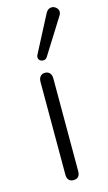

<svg xmlns="http://www.w3.org/2000/svg" viewBox="-119 -805 481 852"><g transform="rotate(-15 121.0 -379.0)"><path d="M79 -29V-455Q79 -471 87 -480Q95 -489 108 -489Q122 -489 130 -480Q138 -471 138 -455V-29Q138 4 108 4Q94 4 86.5 -4.5Q79 -13 79 -29ZM116 -544Q107 -544 100.5 -549.5Q94 -555 94 -564Q94 -569 97 -575L185 -744Q195 -762 212 -762Q223 -762 232.5 -753.5Q242 -745 242 -734Q242 -726 237 -718L134 -554Q128 -544 116 -544Z"/></g></svg>

Font: SN Pro Light
Style: Regular
Weight: 300
Designer: Tobias Whetton
Foundry: Supernotes
Version: Version 1.002